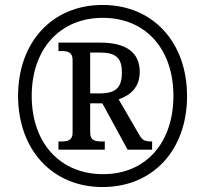

<svg xmlns="http://www.w3.org/2000/svg" viewBox="-20 -745 828 775"><path d="M394 10C598 10 735 -140 735 -357C735 -574 598 -725 394 -725C190 -725 53 -574 53 -358C53 -142 190 10 394 10ZM396 -42C225 -42 108 -165 108 -358C108 -547 222 -673 395 -673C568 -673 680 -547 680 -358C680 -170 570 -42 396 -42ZM216 -141H403V-174H389C365 -174 344 -178 344 -209V-328H393L495 -141H594V-174C563 -174 555 -179 542 -201L459 -344C504 -360 544 -390 544 -455C544 -532 491 -573 384 -573H216V-539H228C252 -539 273 -535 273 -504V-209C273 -178 252 -174 228 -174H216ZM383 -368H344V-533H380C447 -533 472 -513 472 -452C472 -394 450 -368 383 -368Z"/></svg>

Font: Noto Serif Bengali SemiCondensed
Style: Regular
Weight: 400
Width: 4
Designer: Juan Bruce, Universal Thirst, Indian Type Foundry and the Monotype Design Team.
Foundry: Monotype Imaging Inc.
Version: Version 2.003